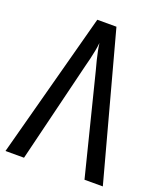

<svg xmlns="http://www.w3.org/2000/svg" viewBox="-133 -800 745 886"><g transform="rotate(20 239.0 -357.0)"><path d="M285 -714 478 0H388L265 -490Q258 -515 252.5 -537.5Q247 -560 243 -580Q239 -600 237 -617Q235 -597 231 -576.5Q227 -556 222 -534.5Q217 -513 211 -491L91 0H0L191 -714Z"/></g></svg>

Font: Noto Sans Display Condensed
Style: Regular
Weight: 400
Width: 3
Designer: Monotype Design Team
Foundry: Monotype Imaging Inc.
Version: Version 2.003